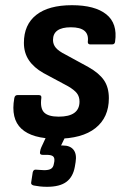

<svg xmlns="http://www.w3.org/2000/svg" viewBox="-20 -523 480 739"><path d="M198 11Q104 11 62.5 -27.5Q21 -66 35 -145Q37 -157 47 -157H130Q141 -157 139 -145Q134 -106 150 -90Q166 -74 206 -74Q286 -74 286 -132Q286 -151 276 -164Q266 -177 242 -191L147 -242Q110 -263 91 -291.5Q72 -320 72 -358Q72 -428 119.5 -465.5Q167 -503 257 -503Q345 -503 389 -468Q433 -433 423 -363Q422 -352 411 -352H328Q317 -352 318 -363Q325 -418 253 -418Q184 -418 184 -369Q184 -352 195 -339Q206 -326 232 -313L320 -265Q361 -242 380 -214.5Q399 -187 399 -145Q399 -71 347.5 -30Q296 11 198 11ZM161 196Q146 196 133 194.5Q120 193 110 191Q98 188 100 179L106 140Q109 129 118 130Q125 130 133.5 131Q142 132 150 132Q168 132 176.5 126.5Q185 121 187 109L189 99Q191 84 184 78.5Q177 73 160 73H144Q132 73 134 62Q135 56 136 52Q137 48 139 44L172 -27Q178 -38 185 -38H239Q251 -38 246 -27L215 37H222Q250 37 263 53.5Q276 70 271 101L268 119Q261 158 235.5 177Q210 196 161 196Z"/></svg>

Font: Sofia Sans Semi Condensed
Style: Bold Italic
Weight: 700
Italic angle: -9°
Version: Version 4.100